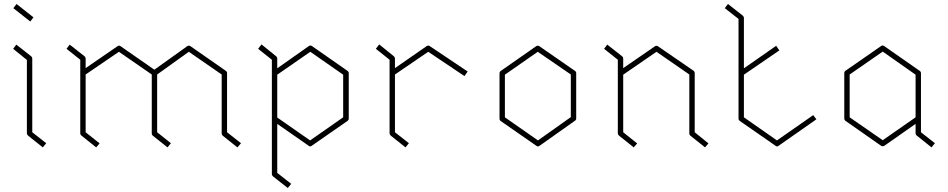

<svg xmlns="http://www.w3.org/2000/svg" viewBox="-20 -782 4760 964"><path d="M142 -488V-118L212 -63L195 -42L121 -101Q115 -107 115 -111V-481L46 -537L62 -558L137 -499Q142 -494 142 -488ZM132 -674 47 -741 63 -762 148 -695Z M1120 -416V-118L1190 -63L1172 -42L1098 -101Q1093 -106 1093 -111V-408L928 -522L769 -408V-118L838 -63L821 -42L747 -101Q742 -106 742 -111V-408L577 -522L410 -408V-118L480 -62L463 -42L389 -101Q383 -107 383 -111V-482L314 -537L330 -558L405 -499Q410 -494 410 -488V-440L570 -550Q578 -555 584 -551L755 -432L920 -550Q928 -555 935 -551L1113 -427Q1120 -422 1120 -416Z M1725 -426Q1731 -422 1731 -414V-186Q1731 -180 1725 -175L1545 -50Q1542 -47 1537 -47Q1533 -47 1530 -50L1372 -160V86L1442 141L1425 162L1351 104Q1345 98 1345 93V-482L1276 -537L1293 -559L1367 -499Q1372 -494 1372 -489V-439L1531 -551Q1538 -556 1546 -551ZM1703 -193V-407L1538 -522L1372 -407V-192L1537 -77Z M2123 -551Q2130 -555 2137 -551L2328 -423L2312 -400L2130 -522L1963 -408V-118L2033 -63L2016 -42L1942 -101Q1936 -107 1936 -111V-482L1867 -537L1884 -559L1958 -499Q1963 -494 1963 -488V-440Z M2867 -426Q2873 -422 2873 -415V-187Q2873 -180 2867 -176L2689 -50Q2686 -47 2681 -47Q2676 -47 2673 -50L2493 -175Q2488 -179 2488 -186V-414Q2488 -421 2493 -425L2672 -550Q2680 -555 2688 -550ZM2846 -194V-408L2680 -522L2515 -407V-193L2681 -77Z M3468 -415V-118L3537 -62L3520 -42L3446 -101Q3441 -106 3441 -111V-408L3276 -522L3109 -407V-118L3179 -62L3162 -42L3088 -101Q3082 -107 3082 -111V-482L3013 -537L3029 -558L3104 -499Q3109 -494 3109 -488V-440L3269 -550Q3276 -554 3283 -550L3462 -427Q3468 -422 3468 -415Z M3881 -77 4063 -204 4079 -183 3889 -50Q3886 -47 3881 -47Q3877 -47 3874 -50L3694 -175Q3688 -180 3688 -186V-687L3619 -741L3635 -762L3710 -703Q3715 -698 3715 -692V-439L3877 -552L3893 -529L3715 -407V-193Z M4604 -414V-118L4674 -63L4657 -42L4582 -102Q4577 -107 4577 -111V-160L4420 -50Q4418 -48 4412 -48Q4406 -48 4404 -50L4224 -176Q4219 -180 4219 -187V-415Q4219 -422 4224 -426L4404 -551Q4411 -556 4419 -551L4598 -426Q4604 -422 4604 -414ZM4577 -193V-407L4412 -523L4246 -408V-193L4412 -78Z"/></svg>

Font: Envoyer
Style: Regular
Weight: 400
Version: Version 0.1